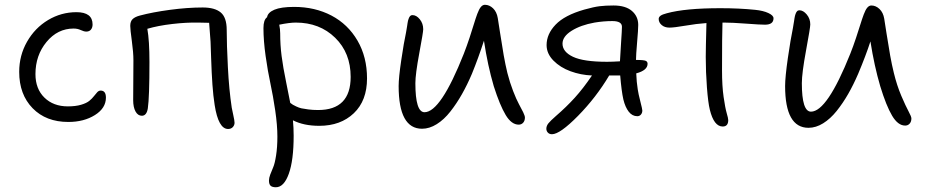

<svg xmlns="http://www.w3.org/2000/svg" viewBox="-20 -520 3860 801"><path d="M265.1 -11.2Q171.9 -11.2 116 -68.6Q60.1 -126 60.1 -220.2Q60.1 -288.6 92.8 -345.9Q125.5 -403.3 180.4 -436.3Q235.4 -469.2 298.8 -469.2Q366.2 -469.2 366.2 -418Q366.2 -404.8 359.4 -396.5Q352.5 -388.2 339.8 -388.2Q330.6 -388.2 317.1 -394.5Q303.7 -400.9 287.1 -400.9Q220.2 -400.9 174.1 -345Q127.9 -289.1 127.9 -210.9Q127.9 -149.4 165.3 -112.8Q202.6 -76.2 263.2 -76.2Q295.4 -76.2 318.4 -83Q341.3 -89.8 352.8 -99.4Q364.3 -108.9 371.8 -118.7Q379.4 -128.4 385.7 -135.3Q392.1 -142.1 399.9 -142.1Q421.9 -142.1 421.9 -112.8Q421.9 -68.8 376 -40Q330.1 -11.2 265.1 -11.2Z M931.6 18.1Q891.1 18.1 875.5 -82Q869.6 -119.1 866.2 -167.2Q862.8 -215.3 860.8 -277.6Q858.9 -339.8 858.4 -346.2Q856 -383.8 852.5 -424.8L807.6 -425.8Q757.3 -426.8 698.5 -419.9Q639.6 -413.1 594.7 -399.9Q603.5 -350.6 603.5 -261.2Q603.5 -114.7 596.7 -67.9Q591.8 -37.1 571.8 -37.1Q555.2 -37.1 545.4 -54.9Q535.6 -72.8 535.6 -102.1Q535.6 -122.6 536.1 -182.1Q536.6 -241.7 536.6 -268.1Q536.6 -301.3 530 -349.1Q523.4 -397 523.4 -412.1Q523.4 -430.7 533.2 -440.2Q543 -449.7 563.5 -455.1Q616.2 -469.2 689.2 -479Q762.2 -488.8 825.7 -488.8Q876 -488.8 900.9 -468Q925.8 -447.3 925.8 -395Q925.8 -334.5 930.7 -240Q935.5 -145.5 946.8 -70.8Q947.8 -64.5 953.1 -40.5Q958.5 -16.6 958.5 -7.8Q958.5 2.4 951.2 10.3Q943.8 18.1 931.6 18.1Z M1130.9 261.2Q1115.7 261.2 1108.9 254.9Q1102.1 248.5 1102.1 232.9Q1102.1 222.7 1107.4 208.3Q1112.8 193.8 1119.6 178.2Q1126.5 162.6 1131.8 128.4Q1137.2 94.2 1137.2 49.8Q1137.2 2.4 1128.2 -59.1Q1119.1 -120.6 1108.2 -171.4Q1097.2 -222.2 1088.1 -286.4Q1079.1 -350.6 1079.1 -402.8Q1079.1 -437.5 1094.2 -448.2Q1097.2 -467.8 1124.8 -479.5Q1152.3 -491.2 1207 -491.2Q1293.9 -491.2 1362.8 -455.1Q1431.6 -418.9 1471.4 -350.6Q1511.2 -282.2 1511.2 -192.9Q1511.2 -100.1 1456.1 -47.6Q1400.9 4.9 1312 4.9Q1247.1 4.9 1202.1 -18.1Q1205.1 13.2 1205.1 45.9Q1205.1 148.9 1184.8 205.1Q1164.6 261.2 1130.9 261.2ZM1148.9 -380.9Q1148.9 -332 1154.8 -286.4Q1160.6 -240.7 1174.3 -174.3Q1188 -107.9 1190.9 -90.8Q1199.7 -84.5 1201.9 -83Q1204.1 -81.5 1215.8 -75.9Q1227.5 -70.3 1237.5 -68.1Q1247.6 -65.9 1266.1 -63.5Q1284.7 -61 1307.1 -61Q1442.9 -61 1442.9 -199.2Q1442.9 -299.3 1378.2 -362.5Q1313.5 -425.8 1213.9 -425.8Q1188 -425.8 1145 -417Q1148.9 -397.5 1148.9 -380.9Z M1740.7 17.1Q1643.1 17.1 1643.1 -161.1Q1643.1 -195.8 1654.1 -269.8Q1665 -343.8 1673.8 -383.8Q1674.8 -390.1 1676.3 -398.4Q1677.7 -406.7 1678.5 -411.6Q1679.2 -416.5 1680.2 -423.1Q1681.2 -429.7 1682.1 -433.3Q1683.1 -437 1684.6 -441.4Q1686 -445.8 1687.5 -448.2Q1689 -450.7 1690.9 -452.9Q1692.9 -455.1 1695.3 -456.1Q1697.8 -457 1700.7 -457Q1717.3 -457 1731.4 -439.5Q1745.6 -421.9 1745.6 -397.9Q1745.6 -385.7 1729.2 -298.1Q1712.9 -210.4 1712.9 -172.9Q1712.9 -51.8 1751 -51.8Q1818.4 -51.8 1915 -295.9Q1927.2 -327.1 1939 -362.8Q1950.7 -398.4 1957.3 -420.4Q1963.9 -442.4 1971.2 -462.2Q1978.5 -481.9 1986.1 -491Q1993.7 -500 2002.9 -500Q2021.5 -500 2036.9 -485.4Q2052.2 -470.7 2056.6 -444.8Q2058.6 -434.1 2066.4 -382.1Q2074.2 -330.1 2081.3 -290Q2088.4 -250 2096.7 -215.8Q2106.9 -175.8 2120.6 -140.4Q2134.3 -105 2144.8 -85.9Q2155.3 -66.9 2162.6 -51.8Q2169.9 -36.6 2169.9 -29.8Q2169.9 -16.1 2162.6 -8.1Q2155.3 0 2144 0Q2113.8 0 2089.6 -40.3Q2065.4 -80.6 2040 -160.2Q2014.6 -246.6 1999 -350.1Q1975.6 -277.8 1948.7 -211.9Q1929.2 -166 1907.2 -127.2Q1885.3 -88.4 1858.9 -54.7Q1832.5 -21 1802 -2Q1771.5 17.1 1740.7 17.1Z M2282.7 40Q2272 40 2265.6 33.2Q2259.3 26.4 2259.3 17.1Q2259.3 5.4 2267.8 -5.4Q2276.4 -16.1 2299.3 -36.1Q2342.8 -73.7 2377.7 -112.1Q2412.6 -150.4 2449.7 -205.1Q2402.8 -207 2360.1 -222.7Q2317.4 -238.3 2288.8 -267.3Q2260.3 -296.4 2260.3 -332Q2260.3 -377.9 2297.9 -417.2Q2335.4 -456.5 2417.5 -480Q2457.5 -491.2 2481.7 -494.1Q2505.9 -497.1 2539.6 -497.1Q2589.8 -497.1 2616.2 -474.4Q2642.6 -451.7 2642.6 -416Q2642.6 -397 2637.9 -343.3Q2633.3 -289.6 2633.3 -270Q2668 -270 2675.3 -265.6Q2681.6 -261.7 2681.6 -253.9Q2681.6 -226.6 2634.3 -213.9Q2635.7 -177.2 2640.6 -147Q2643.1 -129.4 2651.4 -96.9Q2659.7 -64.5 2659.7 -59.1Q2659.7 -48.8 2653.8 -42Q2647.9 -35.2 2638.7 -35.2Q2617.7 -35.2 2603 -54Q2588.4 -72.8 2580.6 -105Q2572.8 -139.2 2567.4 -205.1H2546.4H2521.5Q2466.8 -113.3 2391.4 -36.6Q2315.9 40 2282.7 40ZM2326.7 -337.9Q2326.7 -303.7 2370.6 -283Q2414.6 -262.2 2512.7 -262.2Q2534.2 -262.2 2566.4 -264.2Q2567.4 -286.6 2571 -341.1Q2574.7 -395.5 2574.7 -408.2Q2574.7 -432.1 2534.7 -432.1Q2498 -432.1 2460.4 -425.8Q2402.8 -415.5 2364.7 -391.6Q2326.7 -367.7 2326.7 -337.9Z M2995.1 7.8Q2958.5 7.8 2941.4 -62Q2934.1 -90.8 2929.2 -155.3Q2924.3 -219.7 2924.3 -282.2Q2924.3 -315.4 2927.2 -423.8Q2885.3 -420.9 2838.6 -412.8Q2792 -404.8 2772.9 -404.8Q2752.9 -404.8 2740.5 -415.5Q2728 -426.3 2728 -440.9Q2728 -448.7 2735.6 -454.3Q2743.2 -460 2762.2 -464.8Q2839.4 -485.8 2985.4 -485.8Q3064 -485.8 3130.4 -479Q3164.1 -475.6 3185.5 -465.6Q3207 -455.6 3207 -443.8Q3207 -417 3171.4 -417Q3150.9 -417 3092.5 -421.4Q3034.2 -425.8 3000 -425.8H2994.1Q2992.2 -374 2992.2 -226.1Q2992.2 -161.1 2998.8 -115.5Q3005.4 -69.8 3011.7 -48.1Q3018.1 -26.4 3018.1 -19Q3018.1 7.8 2995.1 7.8Z M3353 13.2Q3255.4 13.2 3255.4 -161.1Q3255.4 -198.2 3266.8 -277.6Q3278.3 -356.9 3288.1 -403.8Q3289.1 -410.2 3290.5 -418.5Q3292 -426.8 3292.7 -431.6Q3293.5 -436.5 3294.4 -443.1Q3295.4 -449.7 3296.4 -453.4Q3297.4 -457 3298.8 -461.4Q3300.3 -465.8 3301.8 -468.3Q3303.2 -470.7 3305.2 -472.9Q3307.1 -475.1 3309.6 -476.1Q3312 -477.1 3314.9 -477.1Q3331.1 -477.1 3345.7 -459.5Q3360.4 -441.9 3360.4 -418Q3360.4 -404.8 3342.8 -309.8Q3325.2 -214.8 3325.2 -172.9Q3325.2 -54.2 3363.3 -54.2Q3430.7 -54.2 3527.3 -295.9Q3539.6 -326.7 3551.3 -362.1Q3563 -397.5 3569.6 -418.9Q3576.2 -440.4 3583.5 -460Q3590.8 -479.5 3598.4 -488.3Q3606 -497.1 3615.2 -497.1Q3633.8 -497.1 3649.2 -482.4Q3664.6 -467.8 3668.9 -441.9Q3669.9 -434.6 3678.5 -380.4Q3687 -326.2 3693.8 -287.8Q3700.7 -249.5 3709 -215.8Q3721.7 -163.6 3740.2 -120.1Q3758.8 -76.7 3770.5 -55.2Q3782.2 -33.7 3782.2 -25.9Q3782.2 -12.2 3774.9 -4.2Q3767.6 3.9 3756.3 3.9Q3726.1 3.9 3701.7 -37.4Q3677.2 -78.6 3652.3 -160.2Q3627.4 -244.6 3611.3 -347.2Q3591.8 -287.1 3560.1 -211.9Q3540.5 -166.5 3518.6 -128.2Q3496.6 -89.8 3470.5 -57.1Q3444.3 -24.4 3414.1 -5.6Q3383.8 13.2 3353 13.2Z"/></svg>

Font: Shantell Sans Irregular
Style: Regular
Weight: 300
Designer: Stephen Nixon, Anya Danilova, Shantell Martin
Foundry: Arrow Type
Version: Version 1.006;[9816181b4]